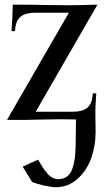

<svg xmlns="http://www.w3.org/2000/svg" viewBox="-20 -508 443 814"><path d="M9.8 0 272 -454.1H128.9Q88.9 -454.1 68.6 -438.2Q48.3 -422.4 44.9 -389.6L43.5 -376H28.8Q33.2 -430.7 34.2 -488.3Q135.7 -488.3 168.9 -486.8Q212.9 -485.8 272.5 -485.8Q321.3 -485.8 393.1 -488.3L131.3 -34.2H288.1Q328.1 -34.2 348.4 -50Q368.7 -65.9 372.1 -98.6L373.5 -112.3H388.2Q384.3 -55.7 384.3 -38.6Q384.3 5.4 384.8 12.2Q385.3 19 385.3 51.8Q385.3 110.4 366.7 162.6Q348.1 214.8 308.8 250.2Q269.5 285.6 217.3 285.6Q198.2 285.6 169.2 279.3Q140.1 272.9 116.2 263.7Q78.1 202.1 76.2 198.2L141.6 168.9Q143.1 171.4 151.1 185.3Q159.2 199.2 165.3 207.8Q171.4 216.3 181.2 228Q190.9 239.7 202.9 245.6Q214.8 251.5 227.5 251.5Q250 251.5 265.1 239.5Q280.3 227.5 287.6 204.8Q294.9 182.1 297.6 159.9Q300.3 137.7 300.8 106.4Q302.2 33.2 302.2 -1.5Q248.5 -2.4 237.8 -2.4Q212.9 -2.4 149.2 -1Q85.4 0.5 77.6 0.5Q35.6 0.5 9.8 0Z"/></svg>

Font: Flanker
Style: Regular
Weight: 400
Designer: Flanker
Foundry: Flanker
Version: Version 2.027